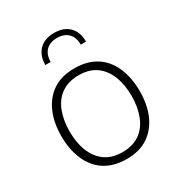

<svg xmlns="http://www.w3.org/2000/svg" viewBox="-213 -1086 1168 1241"><g transform="rotate(-30 371.0 -465.5)"><path d="M258.8 -784.2C258.8 -856.4 300.3 -898.4 371.1 -898.4C441.9 -898.4 483.4 -856.4 483.4 -784.2H522.9C522.9 -831.5 509.3 -869.1 482.4 -896C455.1 -922.9 418 -936 371.1 -936C324.2 -936 287.1 -922.9 260.3 -896C232.9 -869.1 219.2 -831.5 219.2 -784.2ZM371.1 -672.4C305.2 -672.4 251 -657.7 207.5 -627.9C121.1 -568.8 78.6 -462.9 78.6 -333.5C78.6 -268.6 89.4 -210.9 110.8 -160.2C153.3 -58.1 239.7 5.4 371.1 5.4C437 5.4 491.2 -9.3 534.7 -39.1C621.1 -98.1 663.6 -204.1 663.6 -333.5C663.6 -398.4 652.8 -456.1 631.8 -507.3C588.9 -608.9 503.4 -672.4 371.1 -672.4ZM371.1 -619.6C423.8 -619.6 467.3 -607.4 501.5 -582.5C569.8 -532.7 602.5 -443.4 602.5 -333.5C602.5 -278.8 594.2 -230 577.6 -186.5C544.4 -100.1 476.6 -46.9 371.1 -46.9C318.8 -46.9 275.4 -59.6 241.2 -84.5C172.9 -134.3 140.1 -223.6 140.1 -333.5C140.1 -388.2 148.4 -437 165 -480.5C198.2 -566.4 266.1 -619.6 371.1 -619.6Z"/></g></svg>

Font: Estedad Light
Style: Regular
Weight: 300
Designer: Amin Abedi
Version: Version 7.3